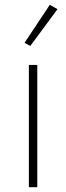

<svg xmlns="http://www.w3.org/2000/svg" viewBox="-20 -778 275 798"><path d="M100 0V-508H135V0ZM106 -587 82 -600 187 -758 219 -740Z"/></svg>

Font: IBM Plex Sans Thai ExtLt
Style: Regular
Weight: 200
Designer: Mike Abbink, Paul van der Laan, Pieter van Rosmalen, Ben Mitchell, Mark Frömberg
Foundry: Bold Monday
Version: Version 1.2